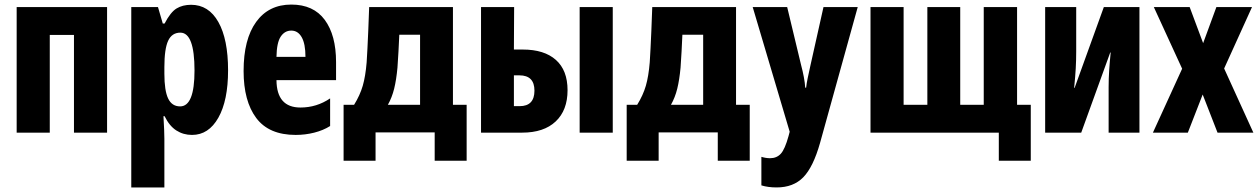

<svg xmlns="http://www.w3.org/2000/svg" viewBox="-20 -581 5516 841"><path d="M53 0V-550H449V0H304V-428H198V0Z M555 240V-550H672L693 -478H701Q727 -528 753.5 -544Q780 -560 817 -560Q894 -560 936.5 -484.5Q979 -409 979 -273Q979 -141 936.5 -65.5Q894 10 821 10Q783 10 752.5 -9.5Q722 -29 701 -72H696Q700 -4 700 27V240ZM769 -115Q832 -115 832 -272Q832 -438 770 -438Q733 -438 716.5 -402.5Q700 -367 700 -287V-258Q700 -184 716.5 -149.5Q733 -115 769 -115Z M1275 10Q1158 10 1102.5 -64Q1047 -138 1047 -270Q1047 -409 1102 -485Q1157 -561 1256 -561Q1353 -561 1402.5 -494Q1452 -427 1452 -309V-230H1191Q1192 -110 1296 -110Q1367 -110 1426 -150V-29Q1396 -10 1356.5 0Q1317 10 1275 10ZM1191 -332H1318Q1318 -389 1301.5 -418Q1285 -447 1256 -447Q1227 -447 1209.5 -420.5Q1192 -394 1191 -332Z M1485 123V-122H1531Q1557 -164 1569 -205.5Q1581 -247 1586 -308Q1588 -337 1589.5 -369.5Q1591 -402 1593 -445Q1595 -488 1597 -550H1964V-122H2024V123H1884V-1H1625V123ZM1679 -122H1820V-429H1729Q1727 -390 1725.5 -357Q1724 -324 1721 -285Q1716 -231 1706.5 -192.5Q1697 -154 1679 -122Z M2087 0V-550H2232L2231 -364H2270Q2364 -364 2415 -318.5Q2466 -273 2466 -186Q2466 -98 2414 -49Q2362 0 2267 0ZM2519 0V-550H2664V0ZM2231 -116H2256Q2321 -116 2321 -184Q2321 -251 2255 -251H2231Z M2725 123V-122H2771Q2797 -164 2809 -205.5Q2821 -247 2826 -308Q2828 -337 2829.5 -369.5Q2831 -402 2833 -445Q2835 -488 2837 -550H3204V-122H3264V123H3124V-1H2865V123ZM2919 -122H3060V-429H2969Q2967 -390 2965.5 -357Q2964 -324 2961 -285Q2956 -231 2946.5 -192.5Q2937 -154 2919 -122Z M3382 240Q3344 240 3315 231V106Q3335 112 3353 112Q3382 112 3400 92.5Q3418 73 3434 15L3439 -4L3277 -550H3428L3489 -296Q3496 -270 3501 -243.5Q3506 -217 3507 -197H3511Q3513 -216 3518 -239.5Q3523 -263 3530 -295L3587 -550H3737L3572 45Q3542 151 3498.5 195.5Q3455 240 3382 240Z M4355 123V0H3793V-550H3938V-122H4042V-550H4186V-122H4289V-550H4435V-122H4495V123Z M4558 0V-550H4694V-356Q4694 -317 4692 -281.5Q4690 -246 4685 -196H4687L4815 -550H4971V0H4836V-199Q4836 -237 4838.5 -274.5Q4841 -312 4845 -351H4843L4716 0Z M5030 0 5158 -280 5034 -550H5191L5250 -392L5308 -550H5464L5342 -281L5470 0H5313L5248 -167L5183 0Z"/></svg>

Font: Noto Sans ExtraCondensed ExtraBold
Style: Regular
Weight: 800
Width: 2
Designer: Monotype Design Team
Foundry: Monotype Imaging Inc.
Version: Version 2.013; ttfautohint (v1.8.4.7-5d5b)